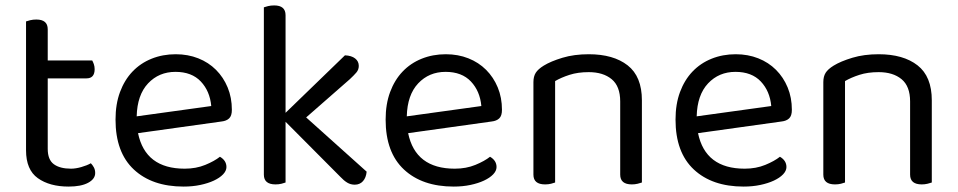

<svg xmlns="http://www.w3.org/2000/svg" viewBox="-20 -675 3531 708"><path d="M233 13Q163 13 119.5 -18Q76 -49 76 -121V-596Q81 -598 91.5 -600.5Q102 -603 114 -603Q156 -603 156 -567V-452H320Q323 -447 326 -438.5Q329 -430 329 -420Q329 -386 299 -386H156V-126Q156 -86 178.5 -69.5Q201 -53 242 -53Q259 -53 280 -59Q301 -65 315 -73Q321 -67 326 -58Q331 -49 331 -37Q331 -15 305 -1Q279 13 233 13Z M489 -184Q516 -53 661 -53Q703 -53 737 -67Q771 -81 791 -97Q815 -83 815 -59Q815 -45 802.5 -32Q790 -19 768.5 -9Q747 1 718.5 7Q690 13 657 13Q541 13 473.5 -50Q406 -113 406 -234Q406 -291 422.5 -335.5Q439 -380 468.5 -411Q498 -442 539 -458.5Q580 -475 628 -475Q673 -475 711 -460Q749 -445 776.5 -417.5Q804 -390 819.5 -352.5Q835 -315 835 -270Q835 -248 825 -238.5Q815 -229 797 -227ZM627 -410Q566 -410 526 -367.5Q486 -325 484 -246L759 -284Q754 -339 720.5 -374.5Q687 -410 627 -410Z M1033 -2Q1028 0 1018 2.5Q1008 5 996 5Q953 5 953 -31V-648Q958 -650 968.5 -652.5Q979 -655 991 -655Q1033 -655 1033 -619V-259L1252 -471Q1276 -470 1289.5 -459.5Q1303 -449 1303 -432Q1303 -418 1294 -407.5Q1285 -397 1270 -383L1109 -242L1332 -42Q1330 -20 1318.5 -7Q1307 6 1288 6Q1273 6 1260.5 -1.5Q1248 -9 1235 -23L1033 -226V-2Z M1485 -184Q1512 -53 1657 -53Q1699 -53 1733 -67Q1767 -81 1787 -97Q1811 -83 1811 -59Q1811 -45 1798.5 -32Q1786 -19 1764.5 -9Q1743 1 1714.5 7Q1686 13 1653 13Q1537 13 1469.5 -50Q1402 -113 1402 -234Q1402 -291 1418.5 -335.5Q1435 -380 1464.5 -411Q1494 -442 1535 -458.5Q1576 -475 1624 -475Q1669 -475 1707 -460Q1745 -445 1772.5 -417.5Q1800 -390 1815.5 -352.5Q1831 -315 1831 -270Q1831 -248 1821 -238.5Q1811 -229 1793 -227ZM1623 -410Q1562 -410 1522 -367.5Q1482 -325 1480 -246L1755 -284Q1750 -339 1716.5 -374.5Q1683 -410 1623 -410Z M2267 -301Q2267 -357 2235.5 -383Q2204 -409 2151 -409Q2111 -409 2080 -399Q2049 -389 2027 -376V-2Q2022 0 2012 2.5Q2002 5 1990 5Q1947 5 1947 -31V-372Q1947 -393 1955.5 -406.5Q1964 -420 1985 -433Q2011 -449 2054 -462Q2097 -475 2151 -475Q2242 -475 2294.5 -434Q2347 -393 2347 -305V-2Q2342 0 2331.5 2.5Q2321 5 2310 5Q2267 5 2267 -31V-301Z M2554 -184Q2581 -53 2726 -53Q2768 -53 2802 -67Q2836 -81 2856 -97Q2880 -83 2880 -59Q2880 -45 2867.5 -32Q2855 -19 2833.5 -9Q2812 1 2783.5 7Q2755 13 2722 13Q2606 13 2538.5 -50Q2471 -113 2471 -234Q2471 -291 2487.5 -335.5Q2504 -380 2533.5 -411Q2563 -442 2604 -458.5Q2645 -475 2693 -475Q2738 -475 2776 -460Q2814 -445 2841.5 -417.5Q2869 -390 2884.5 -352.5Q2900 -315 2900 -270Q2900 -248 2890 -238.5Q2880 -229 2862 -227ZM2692 -410Q2631 -410 2591 -367.5Q2551 -325 2549 -246L2824 -284Q2819 -339 2785.5 -374.5Q2752 -410 2692 -410Z M3336 -301Q3336 -357 3304.5 -383Q3273 -409 3220 -409Q3180 -409 3149 -399Q3118 -389 3096 -376V-2Q3091 0 3081 2.5Q3071 5 3059 5Q3016 5 3016 -31V-372Q3016 -393 3024.5 -406.5Q3033 -420 3054 -433Q3080 -449 3123 -462Q3166 -475 3220 -475Q3311 -475 3363.5 -434Q3416 -393 3416 -305V-2Q3411 0 3400.5 2.5Q3390 5 3379 5Q3336 5 3336 -31V-301Z"/></svg>

Font: Baloo Chettan 2
Style: Regular
Weight: 400
Designer: Maithili Shingre, Unnati Kotecha and Ek Type
Foundry: Ek Type
Version: Version 1.640;hotconv 1.0.111;makeotfexe 2.5.65597; ttfautoh